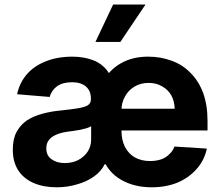

<svg xmlns="http://www.w3.org/2000/svg" viewBox="-20 -797 954 828"><path d="M633.8 10.7Q557.6 10.7 501 -22.5Q444.3 -55.7 422.9 -117.2Q421.9 -223.6 418 -437.5Q452.1 -497.1 502 -524.4Q551.8 -552.7 618.2 -552.7Q672.9 -552.7 719.7 -535.2Q766.6 -518.6 800.8 -483.4Q835.9 -449.2 855.5 -397.5Q875 -344.7 875 -275.4Q875 -261.7 875 -234.4Q762.7 -234.4 425.8 -234.4Q425.8 -257.8 425.8 -328.1Q502.9 -328.1 733.4 -328.1Q732.4 -360.4 718.8 -385.7Q704.1 -411.1 678.7 -424.8Q654.3 -439.5 621.1 -439.5Q586.9 -439.5 560.5 -423.8Q534.2 -408.2 519.5 -381.8Q503.9 -354.5 503.9 -323.2Q503.9 -293 503.9 -233.4Q503.9 -193.4 518.6 -164.1Q534.2 -133.8 561.5 -118.2Q589.8 -102.5 627 -102.5Q652.3 -102.5 673.8 -109.4Q694.3 -116.2 709 -130.9Q724.6 -144.5 732.4 -165Q778.3 -162.1 872.1 -156.2Q861.3 -105.5 828.1 -68.4Q795.9 -31.2 746.1 -9.8Q696.3 10.7 633.8 10.7ZM258.8 -93.8Q293 -93.8 318.4 -107.4Q343.8 -121.1 358.4 -143.6Q373 -166 373 -195.3Q373 -213.9 373 -252.9Q366.2 -248 353.5 -244.1Q340.8 -241.2 326.2 -237.3Q310.5 -234.4 295.9 -232.4Q280.3 -230.5 267.6 -228.5Q241.2 -224.6 221.7 -215.8Q201.2 -207 190.4 -192.4Q179.7 -178.7 179.7 -157.2Q179.7 -126 202.1 -110.4Q224.6 -93.8 258.8 -93.8ZM224.6 10.7Q168 10.7 125 -7.8Q82 -26.4 58.6 -62.5Q35.2 -98.6 35.2 -152.3Q35.2 -198.2 51.8 -228.5Q68.4 -258.8 96.7 -278.3Q126 -296.9 163.1 -306.6Q199.2 -316.4 239.3 -320.3Q287.1 -325.2 316.4 -330.1Q345.7 -335 358.4 -342.8Q372.1 -351.6 372.1 -369.1Q372.1 -370.1 372.1 -371.1Q372.1 -405.3 350.6 -423.8Q329.1 -442.4 291 -442.4Q250 -442.4 225.6 -424.8Q201.2 -406.2 194.3 -378.9Q147.5 -382.8 53.7 -390.6Q64.5 -440.4 95.7 -476.6Q127 -512.7 176.8 -532.2Q226.6 -552.7 293.9 -552.7Q319.3 -552.7 343.8 -547.9Q369.1 -543 391.6 -533.2Q414.1 -522.5 431.6 -504.9Q449.2 -487.3 460 -460.9Q453.1 -336.9 441.4 -88.9Q438.5 -88.9 431.6 -88.9Q417 -58.6 385.7 -36.1Q354.5 -13.7 312.5 -2Q270.5 10.7 224.6 10.7ZM391.6 -616.2Q411.1 -656.2 467.8 -777.3Q502 -777.3 607.4 -777.3Q580.1 -737.3 499 -616.2Q472.7 -616.2 391.6 -616.2Z"/></svg>

Font: DeepSea
Style: Bold
Weight: 700
Designer: Stem
Version: Version 3.019;git-0a5106e0b